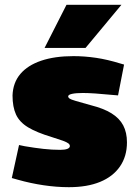

<svg xmlns="http://www.w3.org/2000/svg" viewBox="-20 -768 577 797"><path d="M266 9Q215 9 161 1Q107 -7 54 -22L29 -29L59 -166L83 -161Q124 -154 160 -150Q196 -146 230 -146Q249 -146 259.5 -150Q270 -154 270 -162Q270 -168 263.5 -173Q257 -178 240.5 -184Q224 -190 195 -199Q132 -218 96.5 -239.5Q61 -261 46.5 -292.5Q32 -324 32 -372Q34 -425 64.5 -461Q95 -497 151 -516Q207 -535 285 -535Q331 -535 378.5 -528Q426 -521 481 -504L495 -500L470 -372L446 -374Q406 -378 375 -380Q344 -382 324 -382Q296 -382 279.5 -378.5Q263 -375 263 -368Q263 -363 268.5 -359Q274 -355 294.5 -349Q315 -343 358 -331Q410 -318 443 -297.5Q476 -277 491.5 -247.5Q507 -218 507 -177Q507 -119 478 -77Q449 -35 395.5 -13Q342 9 266 9ZM165 -569 256 -748H484L335 -569Z"/></svg>

Font: REM Black
Style: Regular
Weight: 900
Designer: Octavio Pardo
Foundry: Ashler Design
Version: Version 1.005;gftools[0.9.28]